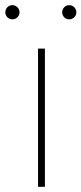

<svg xmlns="http://www.w3.org/2000/svg" viewBox="-57 -714 311 734"><path d="M114.7 0H88.4V-528.3H114.7ZM207.5 -640.1Q196.3 -640.1 188.5 -647.9Q180.7 -655.8 180.7 -667Q180.7 -678.2 188.5 -686.3Q196.3 -694.3 207.5 -694.3Q218.8 -694.3 226.8 -686.3Q234.9 -678.2 234.9 -667Q234.9 -655.8 226.8 -647.9Q218.8 -640.1 207.5 -640.1ZM-9.8 -640.1Q-21 -640.1 -28.8 -647.9Q-36.6 -655.8 -36.6 -667Q-36.6 -678.2 -28.8 -686.3Q-21 -694.3 -9.8 -694.3Q1.5 -694.3 9.5 -686.3Q17.6 -678.2 17.6 -667Q17.6 -655.8 9.5 -647.9Q1.5 -640.1 -9.8 -640.1Z"/></svg>

Font: Heebo Thin
Style: Regular
Weight: 250
Designer: Oded Ezer
Foundry: Ezer Type House
Version: Version 3.100